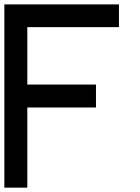

<svg xmlns="http://www.w3.org/2000/svg" viewBox="-20 -862 644 882"><path d="M52.7 0H0V-420.9V-841.8H262.7H526.4V-789.1V-737.3H315.4H105.5V-605.5V-473.6H262.7H420.9V-420.9V-368.2H262.7H105.5V-184.6V0Z"/></svg>

Font: VCR Jazz Mono
Style: Regular
Weight: 400
Version: Version 3.1